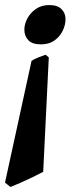

<svg xmlns="http://www.w3.org/2000/svg" viewBox="-50 -474 314 756"><path d="M142.1 -248 120.1 202.6Q105.5 210.4 79.8 222.9Q54.2 235.4 29.3 246.3Q4.4 257.3 -8.8 262.2L-30.3 245.1L74.2 -234.4Q84 -241.2 101.3 -248Q118.7 -254.9 129.9 -258.3ZM45.9 -357.4Q45.9 -378.9 57.6 -401.1Q69.3 -423.3 91.3 -438.7Q113.3 -454.1 143.6 -454.1Q176.3 -454.1 192.1 -438.2Q208 -422.4 208 -398.4Q208 -376 197 -353Q186 -330.1 164.6 -314.7Q143.1 -299.3 111.3 -299.3Q77.1 -299.3 61.5 -315.7Q45.9 -332 45.9 -357.4Z"/></svg>

Font: Gentium Book Plus
Style: Bold Italic
Weight: 700
Italic angle: -8°
Designer: Victor Gaultney, Annie Olsen, Iska Routamaa, Becca Hirsbrunner
Foundry: SIL International
Version: Version 6.101